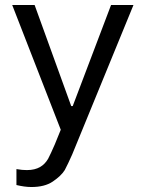

<svg xmlns="http://www.w3.org/2000/svg" viewBox="-20 -547 577 771"><path d="M516 -527H426L272 -121H266L119 -527H29L224 -26L200 33C189 58 180 78 173 91C157 118 132 136 88 136C76 136 62 135 46 132V196C67 201 87 204 106 204C141 204 170 197 192 182C214 167 230 152 240 136C249 119 259 98 270 73Z"/></svg>

Font: Be Vietnam
Style: Regular
Weight: 400
Designer: Gabriel Lam
Foundry: TypeRant
Version: Version 4.000